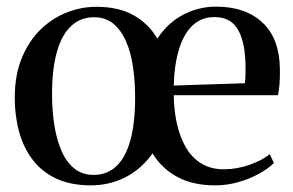

<svg xmlns="http://www.w3.org/2000/svg" viewBox="-20 -548 884 579"><path d="M254.5 11Q194 11 150.2 -9.2Q106.5 -29.5 78.8 -65.8Q51 -102 37.8 -150Q24.5 -198 24.5 -253.5Q24.5 -320.5 45.2 -371.8Q66 -423 101.2 -457.8Q136.5 -492.5 180.5 -510Q224.5 -527.5 270.5 -527.5Q338.5 -527.5 383.8 -501.5Q429 -475.5 454.5 -431.5Q486 -479.5 532.8 -503.8Q579.5 -528 631.5 -528Q720 -528 771.2 -480.2Q822.5 -432.5 824 -342Q824.5 -311 822.8 -292.5Q821 -274 818 -261H504Q504.5 -215.5 513.5 -175Q522.5 -134.5 540.5 -103.5Q558.5 -72.5 587 -55Q615.5 -37.5 655.5 -37.5Q694.5 -37.5 733 -51.2Q771.5 -65 793.5 -83L806 -56.5Q789 -39.5 761 -24Q733 -8.5 698.8 1.2Q664.5 11 628.5 11Q562.5 11 515.2 -14.2Q468 -39.5 440 -85.5Q423.5 -62 402.8 -43.8Q382 -25.5 357.8 -13.2Q333.5 -1 307.2 5Q281 11 254.5 11ZM137 -264Q137 -214 144 -170Q151 -126 165.8 -92.2Q180.5 -58.5 204.5 -39.5Q228.5 -20.5 263 -20.5Q302.5 -20.5 330.5 -46.5Q358.5 -72.5 373 -124.5Q387.5 -176.5 387.5 -254Q387.5 -303 381 -346.8Q374.5 -390.5 359.8 -424Q345 -457.5 321.5 -476.8Q298 -496 263.5 -496Q223.5 -496 195.2 -470.2Q167 -444.5 152 -393Q137 -341.5 137 -264ZM504 -290 718.5 -297Q720 -309 720.2 -321Q720.5 -333 720.5 -343.5Q720.5 -416 699 -456.2Q677.5 -496.5 627 -496.5Q587 -496.5 560.2 -470.8Q533.5 -445 519.5 -398.5Q505.5 -352 504 -290Z"/></svg>

Font: Merriweather 120pt
Style: Regular
Weight: 400
Version: Version 2.100